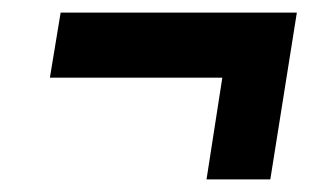

<svg xmlns="http://www.w3.org/2000/svg" viewBox="-20 -456 515 304"><path d="M59 -333 76 -436H450L408 -172H307L332 -333Z"/></svg>

Font: Georama SemiBold
Style: Italic
Weight: 600
Italic angle: -9°
Designer: Jean-Baptiste Levee
Foundry: Production Type
Version: Version 1.000